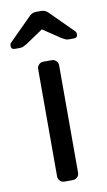

<svg xmlns="http://www.w3.org/2000/svg" viewBox="-109 -778 458 820"><g transform="rotate(-10 120.0 -367.5)"><path d="M139 0H102Q91 0 83 -8Q75 -16 75 -27V-493Q75 -504 83 -512Q91 -520 102 -520H139Q150 -520 158 -512Q166 -504 166 -493V-27Q166 -16 158 -8Q150 0 139 0ZM167 -716 259 -624Q264 -619 264 -611Q264 -595 248 -595H227Q218 -595 212 -597.5Q206 -600 196 -606L120 -657L44 -606Q34 -600 28 -597.5Q22 -595 13 -595H-8Q-24 -595 -24 -611Q-24 -619 -19 -624L73 -716Q83 -727 91 -731Q99 -735 110 -735H130Q141 -735 149 -731Q157 -727 167 -716Z"/></g></svg>

Font: Rubik
Style: Regular
Weight: 400
Designer: Hubert & Fischer
Foundry: Hubert & Fischer
Version: Version 1.100